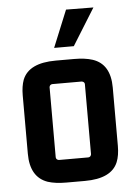

<svg xmlns="http://www.w3.org/2000/svg" viewBox="-51 -729 552 778"><g transform="rotate(-5 225.0 -340.0)"><path d="M285.2 -393.6Q295.9 -391.6 296.9 -382.8V-96.7Q294.9 -85.9 285.2 -85H165Q154.3 -86.9 153.3 -96.7V-382.8Q155.3 -392.6 165 -393.6ZM42 -121.1Q42 -25.4 112.3 -1Q142.6 8.8 187.5 8.8H262.7Q371.1 8.8 397.5 -55.7Q408.2 -82 408.2 -121.1V-358.4Q408.2 -454.1 336.9 -477.5Q306.6 -487.3 262.7 -487.3H187.5Q78.1 -487.3 51.8 -421.9Q42 -395.5 42 -358.4ZM185.5 -539.1 247.1 -689.5 358.4 -688.5 265.6 -539.1Z"/></g></svg>

Font: Gemunu Libre
Style: Bold
Weight: 700
Designer: Pushpananda Ekanayake, Sol Matas, Kosala Senevirathne
Foundry: Mooniak
Version: Version 1.001